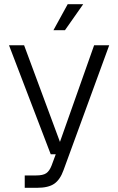

<svg xmlns="http://www.w3.org/2000/svg" viewBox="-20 -746 564 916"><path d="M98 150V91H152Q185 91 200.5 80.5Q216 70 226 44L246 -10H222L23 -530H95L266 -69L429 -530H501L283 66Q267 111 239 130.5Q211 150 157 150ZM235 -602 303 -726H377L290 -602Z"/></svg>

Font: Geist Light
Style: Regular
Weight: 400
Designer: Basement.studio, Andrés Briganti, Mateo Zaragoza
Foundry: Basement.studio, Vercel, Andrés Briganti, Guido Ferreyra, Mateo Zaragoza
Version: Version 1.401